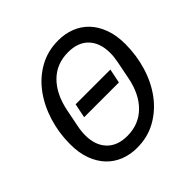

<svg xmlns="http://www.w3.org/2000/svg" viewBox="-183 -874 1051 1051"><g transform="rotate(-45 342.0 -349.0)"><path d="M301 12Q249 12 204 -5.5Q159 -23 126 -57.5Q93 -92 74 -143Q55 -194 55 -262Q55 -349 80 -430Q105 -511 151 -573.5Q197 -636 263 -673Q329 -710 411 -710Q463 -710 508 -692.5Q553 -675 586 -640.5Q619 -606 638 -554.5Q657 -503 657 -436Q657 -349 632.5 -268Q608 -187 561.5 -124.5Q515 -62 449 -25Q383 12 301 12ZM309 -72Q398 -72 457.5 -130.5Q517 -189 537 -294L557 -395Q564 -429 564 -460Q564 -537 522.5 -581.5Q481 -626 403 -626Q314 -626 255 -567.5Q196 -509 175 -404L155 -303Q148 -269 148 -238Q148 -161 190 -116.5Q232 -72 309 -72ZM214 -312 231 -395H500L483 -312Z"/></g></svg>

Font: IBM Plex Sans Text
Style: Italic
Weight: 450
Italic angle: -11°
Designer: Mike Abbink, Paul van der Laan, Pieter van Rosmalen
Foundry: Bold Monday
Version: Version 3.005